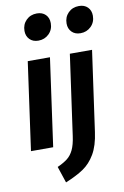

<svg xmlns="http://www.w3.org/2000/svg" viewBox="-108 -861 739 1141"><g transform="rotate(-10 262.0 -290.5)"><path d="M156 0H22L96 -530H230ZM108 -710Q108 -749 133.5 -774.5Q159 -800 198 -800Q231 -800 250.5 -780.5Q270 -761 270 -729Q270 -690 244 -664.5Q218 -639 180 -639Q147 -639 127.5 -659Q108 -679 108 -710ZM162 120Q200 103 223 85Q246 67 260.5 36.5Q275 6 282 -45L350 -530H484L416 -46Q405 35 375.5 85Q346 135 303.5 163.5Q261 192 195 219ZM362 -710Q362 -749 387.5 -774.5Q413 -800 452 -800Q485 -800 504.5 -780.5Q524 -761 524 -729Q524 -690 498 -664.5Q472 -639 434 -639Q401 -639 381.5 -659Q362 -679 362 -710Z"/></g></svg>

Font: Fira Sans Condensed SemiBold
Style: Italic
Weight: 600
Width: 3
Italic angle: -8°
Designer: bBox Type GmbH & Carrois Corporate GbR & Edenspiekermann AG
Foundry: bBox Type GmbH & Carrois Corporate GbR & Edenspiekermann AG
Version: Version 4.301